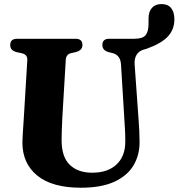

<svg xmlns="http://www.w3.org/2000/svg" viewBox="-20 -886 856 921"><path d="M577 -306 560.5 -576Q558 -621 521 -631L501 -636Q471 -644.5 471 -670Q471 -700 503.5 -700H624Q665 -700 678.8 -717.8Q692.5 -735.5 692.5 -771V-797Q692.5 -830 708.8 -848.2Q725 -866.5 754.5 -866.5Q785.5 -866.5 801 -847.2Q816.5 -828 816.5 -793Q816.5 -745.5 786.2 -712Q756 -678.5 686 -653L666 -647Q645.5 -640.5 634.5 -622Q623.5 -603.5 626 -574L645 -308.5Q647 -282 648.2 -257Q649.5 -232 649.5 -205Q650 -142.5 620.5 -92.8Q591 -43 528.5 -14.2Q466 14.5 368 14.5Q230 14.5 158.5 -44Q87 -102.5 87.5 -204Q87.5 -218 89 -240.5Q90.5 -263 92 -286.2Q93.5 -309.5 94.5 -325L111 -597.5Q112.5 -625 83 -631L59.5 -636Q29 -643.5 29 -670Q29 -700 62 -700H342.5Q375.5 -700 375.5 -670Q375.5 -645 345 -636.5L321 -631Q297 -625.5 295.5 -598.5L279 -322Q277 -289.5 276.5 -262.8Q276 -236 275.5 -216.5Q275 -134 314.2 -95.8Q353.5 -57.5 422 -57.5Q497.5 -57.5 539.5 -97.5Q581.5 -137.5 581 -208Q581 -242 579.5 -264.2Q578 -286.5 577 -306Z"/></svg>

Font: Fraunces 72pt Soft
Style: Bold
Weight: 700
Version: Version 1.000;[b76b70a41]